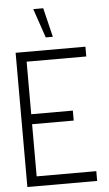

<svg xmlns="http://www.w3.org/2000/svg" viewBox="-60 -935 554 974"><g transform="rotate(-5 217.0 -448.0)"><path d="M147.5 -896.5H198.2L234.4 -748H198.2ZM39.1 0V-683.6H394.5V-633.8H90.8V-366.2H302.7V-315.4H90.8V-49.8H394.5V0Z"/></g></svg>

Font: Post No Bills Colombo
Style: Regular
Weight: 500
Designer: Kosala Senevirathne, Siva Puranthara, Lasantha Premarathna, Tharique Azeez
Foundry: Mooniak
Version: Version 1.220 ; ttfautohint (v1.5)